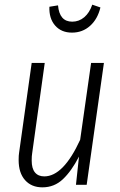

<svg xmlns="http://www.w3.org/2000/svg" viewBox="-20 -793 513 824"><path d="M60 -106Q60 -127 62 -138L116 -523H172L118 -135Q116 -124 116 -104Q116 -70 130 -53Q144 -36 170 -36Q252 -36 324 -193L371 -523H426L352 0H306L319 -121Q287 -59 250 -24Q213 11 162 11Q115 11 87.5 -20Q60 -51 60 -106ZM192 -764 229 -770Q235 -700 290 -700Q319 -700 341.5 -719Q364 -738 376 -773L411 -761Q399 -711 366.5 -682Q334 -653 289 -653Q243 -653 216.5 -683.5Q190 -714 192 -764Z"/></svg>

Font: Fira Sans Extra Condensed Light
Style: Italic
Weight: 300
Width: 3
Italic angle: -8°
Designer: Carrois Corporate & Edenspiekermann AG
Foundry: Carrois Corporate GbR & Edenspiekermann AG
Version: Version 4.203